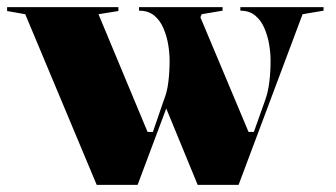

<svg xmlns="http://www.w3.org/2000/svg" viewBox="-31 -520 944 540"><path d="M529 -480 668 -149H683L715 -239Q723 -261 726.5 -289.5Q730 -318 730 -349Q730 -371 726 -395Q722 -419 712.5 -441Q703 -463 686.5 -476.5Q670 -490 645 -490V-500H879V-490L820 -480L640 0H525L432 -226ZM241 0 40 -480 -11 -489V-500H302V-489L246 -480L384 -149H399L430 -239Q439 -261 442.5 -289.5Q446 -318 446 -349Q446 -371 442 -395Q438 -419 428.5 -441Q419 -463 402.5 -476.5Q386 -490 360 -490V-500H595V-490L536 -480L356 0Z"/></svg>

Font: Kalnia Thin SemiBold
Style: Regular
Weight: 600
Version: Version 1.105